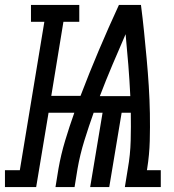

<svg xmlns="http://www.w3.org/2000/svg" viewBox="-84 -755 704 775"><path d="M-64 0V-68H-4L95 -667H41V-735H236V-667H172L123 -368H241Q276 -460 315 -552Q354 -644 396 -735H485Q492 -681 497.5 -626.5Q503 -572 508 -517.5Q513 -463 516.5 -408Q520 -353 521 -297.5Q522 -242 520.5 -186Q519 -130 510 -74L509 -68H565V0H420L432 -74Q442 -130 443.5 -187Q445 -244 444 -300H407L357 0H280L330 -300H294Q274 -244 256.5 -187.5Q239 -131 229 -74L217 0H140L152 -74Q162 -131 179 -187.5Q196 -244 216 -300H112L62 0ZM442 -367Q439 -430 434 -492.5Q429 -555 423 -617Q396 -555 369.5 -492.5Q343 -430 319 -367Z"/></svg>

Font: Iosevka Curly Slab ExObl
Style: Regular
Weight: 400
Width: 7
Italic angle: -9°
Monospace: yes
Designer: Belleve Invis
Foundry: Belleve Invis
Version: Version 11.1.0; ttfautohint (v1.8.3)